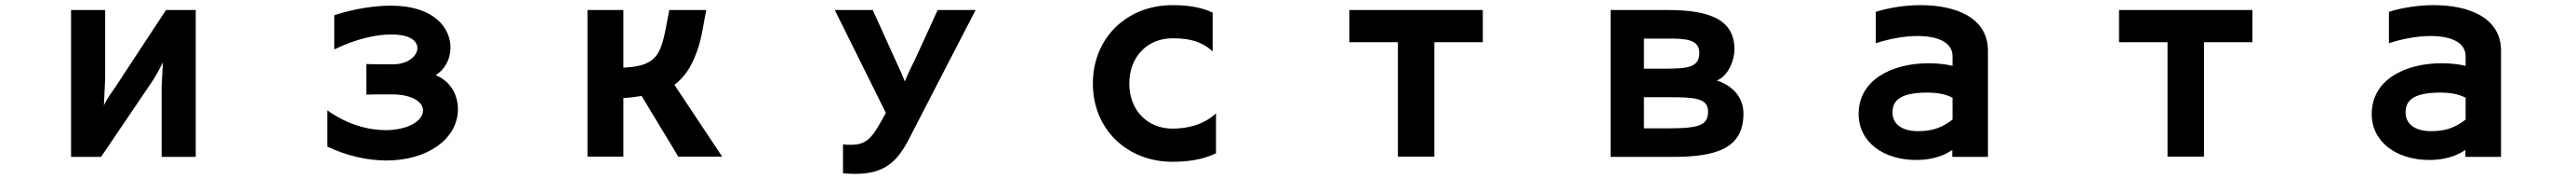

<svg xmlns="http://www.w3.org/2000/svg" viewBox="-20 -557 10040 696"><path d="M610 53H743V-518H627L434 -225C419 -202 399 -178 385 -147L390 -253V-518H257V53H374L575 -243C583 -255 602 -288 615 -315L610 -219Z M1256 -128V13C1332 49 1412 67 1487 67C1645 67 1765 -16 1765 -133C1765 -189 1735 -242 1678 -265C1715 -287 1736 -328 1736 -372C1736 -446 1675 -535 1504 -535C1444 -535 1368 -525 1283 -498V-365C1375 -409 1452 -423 1504 -423C1603 -423 1607 -380 1607 -370C1607 -339 1569 -307 1513 -307H1492C1423 -307 1414 -308 1408 -308V-189C1434 -190 1446 -190 1508 -190C1587 -190 1629 -160 1629 -128C1629 -84 1565 -51 1483 -51C1417 -51 1334 -72 1256 -128Z M2481 -184 2624 52H2795L2609 -227C2650 -259 2675 -297 2697 -358C2717 -412 2723 -472 2733 -518H2589C2575 -450 2572 -419 2559 -382C2540 -325 2506 -298 2410 -294V-518H2270V52H2410V-176C2434 -177 2457 -180 2481 -184Z M3266 4V117C3282 118 3297 119 3312 119C3425 119 3476 76 3525 -20C3541 -52 3783 -518 3783 -518H3635L3546 -324C3546 -324 3519 -272 3507 -240C3496 -270 3471 -322 3471 -322L3382 -518H3234L3433 -118C3383 -27 3365 6 3296 6C3287 6 3277 6 3266 4Z M4720 39V-116C4666 -67 4600 -57 4550 -57C4452 -57 4382 -129 4382 -232C4382 -336 4452 -408 4550 -408C4590 -408 4655 -406 4707 -357V-508C4656 -532 4599 -537 4550 -537C4373 -537 4240 -410 4240 -232C4240 -55 4373 72 4550 72C4607 72 4666 65 4720 39Z M5429 52H5571V-393H5760V-518H5240V-393H5429Z M6258 53H6500C6667 53 6776 22 6776 -115C6776 -180 6732 -225 6672 -244C6717 -261 6741 -324 6741 -365C6741 -486 6634 -518 6481 -518H6258ZM6473 -290H6388V-407H6480C6548 -407 6604 -405 6604 -352C6604 -297 6564 -290 6473 -290ZM6483 -58H6388V-179H6488C6583 -179 6638 -176 6638 -124C6638 -71 6607 -58 6483 -58Z M7590 26V53H7729V-360C7729 -490 7601 -537 7467 -537C7406 -537 7343 -527 7292 -511V-389C7344 -406 7403 -417 7454 -417C7531 -417 7591 -394 7591 -338V-301C7563 -308 7529 -311 7497 -311C7357 -311 7225 -248 7225 -114C7225 -3 7324 65 7449 65C7529 65 7572 38 7590 26ZM7591 -177V-92C7555 -65 7520 -47 7457 -47C7387 -47 7357 -80 7357 -119C7357 -158 7375 -197 7493 -197C7524 -197 7561 -193 7591 -177Z M8429 52H8571V-393H8760V-518H8240V-393H8429Z M9590 26V53H9729V-360C9729 -490 9601 -537 9467 -537C9406 -537 9343 -527 9292 -511V-389C9344 -406 9403 -417 9454 -417C9531 -417 9591 -394 9591 -338V-301C9563 -308 9529 -311 9497 -311C9357 -311 9225 -248 9225 -114C9225 -3 9324 65 9449 65C9529 65 9572 38 9590 26ZM9591 -177V-92C9555 -65 9520 -47 9457 -47C9387 -47 9357 -80 9357 -119C9357 -158 9375 -197 9493 -197C9524 -197 9561 -193 9591 -177Z"/></svg>

Font: LINE Seed JP_OTF Bold
Style: Regular
Weight: 700
Designer: LINE & Fontrix & Fontworks
Version: Version 1.009